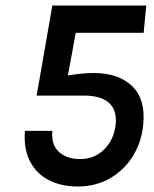

<svg xmlns="http://www.w3.org/2000/svg" viewBox="-20 -664 560 697"><path d="M262 13Q201.5 13 156.5 -10.5Q111.5 -34 88.5 -79.2Q65.5 -124.5 70.5 -189H170Q165.5 -137.5 194.5 -112Q223.5 -86.5 271 -86.5Q323.5 -86.5 359 -122.5Q394.5 -158.5 400 -213Q405 -264 375.8 -290.5Q346.5 -317 284.5 -317H113L170 -644H511L501.5 -545H255L226.5 -390Q249 -394 274.5 -396.5Q300 -399 319.5 -399Q410.5 -399 459.8 -351.2Q509 -303.5 500 -213Q494.5 -149.5 462.8 -98Q431 -46.5 379.5 -16.8Q328 13 262 13Z"/></svg>

Font: Karla SemiBold
Style: Italic
Weight: 600
Italic angle: -8°
Designer: Jonathan Pinhorn
Version: Version 2.004;gftools[0.9.33]